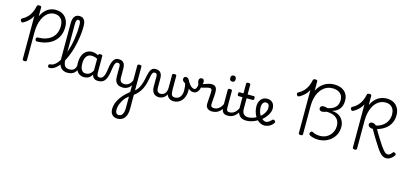

<svg xmlns="http://www.w3.org/2000/svg" viewBox="-121 -2183 8272 3866"><g transform="rotate(15 4015.5 -250.0)"><path d="M455 -432Q436 -431 426.5 -442Q417 -453 417 -474Q417 -493 425.5 -503.5Q434 -514 454 -514Q542 -515 613 -538Q684 -561 734.5 -604.5Q785 -648 812 -711.5Q839 -775 839 -857Q839 -956 788.5 -1009.5Q738 -1063 651 -1063Q601 -1063 556.5 -1041.5Q512 -1020 476 -979.5Q440 -939 413.5 -882Q387 -825 372.5 -753.5Q358 -682 358 -598V-14Q358 -1 348 6.5Q338 14 315 14Q293 14 282 6.5Q271 -1 271 -14V-916Q252 -877 225.5 -844.5Q199 -812 165.5 -784.5Q132 -757 89 -733Q72 -723 59 -727Q46 -731 35 -751Q25 -769 28 -782Q31 -795 50 -805Q111 -837 154 -883Q197 -929 224.5 -987.5Q252 -1046 265 -1116Q270 -1135 281.5 -1140.5Q293 -1146 315 -1146Q336 -1146 347 -1139.5Q358 -1133 358 -1119V-933Q391 -1004 436.5 -1051Q482 -1098 538 -1122Q594 -1146 657 -1146Q739 -1146 800.5 -1111.5Q862 -1077 896 -1012Q930 -947 930 -858Q930 -759 896 -681Q862 -603 798.5 -548Q735 -493 647.5 -463.5Q560 -434 455 -432Z M835 17Q816 17 807 5.5Q798 -6 798 -20.5Q798 -35 807 -46.5Q816 -58 835 -58Q866 -58 896 -74Q926 -90 955 -120.5Q984 -151 1011 -193.5Q1038 -236 1062 -288.5Q1086 -341 1106.5 -402.5Q1127 -464 1144 -531.5Q1161 -599 1172.5 -672Q1184 -745 1190 -820.5Q1196 -896 1196 -972Q1196 -988 1209 -996.5Q1222 -1005 1239.5 -1005Q1257 -1005 1270 -996.5Q1283 -988 1283 -972Q1283 -895 1275 -816Q1267 -737 1252.5 -659.5Q1238 -582 1218 -508.5Q1198 -435 1172.5 -368Q1147 -301 1117 -242Q1087 -183 1054 -135.5Q1021 -88 985 -54Q949 -20 911.5 -1.5Q874 17 835 17ZM1211 17Q1143 17 1099.5 -13Q1056 -43 1035.5 -98.5Q1015 -154 1015 -228V-957Q1015 -1054 1049.5 -1102Q1084 -1150 1152 -1150Q1196 -1150 1225 -1130Q1254 -1110 1268.5 -1070.5Q1283 -1031 1283 -972Q1283 -953 1270 -944Q1257 -935 1239.5 -935Q1222 -935 1209 -944Q1196 -953 1196 -972Q1196 -1006 1191 -1027.5Q1186 -1049 1176 -1059.5Q1166 -1070 1150 -1070Q1134 -1070 1123 -1059Q1112 -1048 1106.5 -1023.5Q1101 -999 1101 -957V-228Q1101 -176 1112.5 -137.5Q1124 -99 1152.5 -78.5Q1181 -58 1230 -58Q1244 -58 1250.5 -46.5Q1257 -35 1255.5 -20.5Q1254 -6 1243 5.5Q1232 17 1211 17Z M1211 17Q1197 17 1190.5 5.5Q1184 -6 1185.5 -20.5Q1187 -35 1198 -46.5Q1209 -58 1230 -58Q1260 -58 1283.5 -66Q1307 -74 1324 -90Q1341 -106 1351.5 -130Q1362 -154 1366 -186Q1368 -201 1381 -205.5Q1394 -210 1406.5 -205.5Q1419 -201 1417 -186Q1413 -133 1396 -94.5Q1379 -56 1352 -31.5Q1325 -7 1289.5 5Q1254 17 1211 17Z M1556 17Q1499 17 1455 -10.5Q1411 -38 1386 -94Q1361 -150 1361 -235Q1361 -287 1371 -331Q1381 -375 1399.5 -410Q1418 -445 1445.5 -469Q1473 -493 1508 -506Q1543 -519 1585 -519Q1626 -519 1669 -503Q1712 -487 1746 -461V-386Q1706 -418 1669.5 -429Q1633 -440 1594 -440Q1568 -440 1545.5 -432Q1523 -424 1505.5 -408Q1488 -392 1475.5 -368Q1463 -344 1456.5 -312Q1450 -280 1450 -239Q1450 -184 1463 -144.5Q1476 -105 1502.5 -84Q1529 -63 1569 -63Q1605 -63 1636.5 -79.5Q1668 -96 1694.5 -132.5Q1721 -169 1740 -229L1756 -168Q1733 -91 1699.5 -51Q1666 -11 1628.5 3Q1591 17 1556 17ZM1846 17Q1812 17 1787 7.5Q1762 -2 1746 -21.5Q1730 -41 1722.5 -70.5Q1715 -100 1715 -140V-486Q1715 -501 1726 -508Q1737 -515 1759 -515Q1780 -515 1790.5 -508.5Q1801 -502 1801 -488V-140Q1801 -95 1814.5 -76.5Q1828 -58 1865 -58Q1874 -58 1878.5 -46.5Q1883 -35 1881.5 -20.5Q1880 -6 1871.5 5.5Q1863 17 1846 17Z M1846 17Q1837 17 1833 5.5Q1829 -6 1831 -20.5Q1833 -35 1841 -46.5Q1849 -58 1864 -58Q1888 -58 1906.5 -71Q1925 -84 1939 -110Q1953 -136 1963 -174Q1973 -212 1979 -263Q1988 -337 2002.5 -385.5Q2017 -434 2037 -462.5Q2057 -491 2082 -503Q2107 -515 2137 -515Q2146 -515 2150.5 -503.5Q2155 -492 2154.5 -477.5Q2154 -463 2149 -451.5Q2144 -440 2135 -440Q2123 -440 2111.5 -433.5Q2100 -427 2090 -409.5Q2080 -392 2071.5 -359.5Q2063 -327 2056 -275Q2045 -185 2026.5 -127.5Q2008 -70 1982.5 -38.5Q1957 -7 1923 5Q1889 17 1846 17Z M2424 650Q2352 650 2310 608Q2268 566 2268 489Q2268 450 2277.5 409Q2287 368 2307 326Q2327 284 2357 241.5Q2387 199 2427 158Q2444 141 2461 125Q2478 109 2495.5 94Q2513 79 2531 65V-76Q2518 -55 2500.5 -37.5Q2483 -20 2461.5 -8Q2440 4 2416 10.5Q2392 17 2365 17Q2307 17 2268 -3.5Q2229 -24 2209.5 -64.5Q2190 -105 2190 -166V-369Q2190 -411 2178 -425.5Q2166 -440 2135 -440Q2119 -440 2110.5 -451.5Q2102 -463 2102 -477.5Q2102 -492 2110.5 -503.5Q2119 -515 2137 -515Q2173 -515 2199.5 -505Q2226 -495 2243 -474Q2260 -453 2268 -422Q2276 -391 2276 -349V-166Q2276 -131 2287 -107Q2298 -83 2320.5 -71Q2343 -59 2376 -59Q2404 -59 2428 -68Q2452 -77 2471.5 -93Q2491 -109 2506 -131Q2521 -153 2531 -178V-489Q2531 -502 2541.5 -508.5Q2552 -515 2574 -515Q2595 -515 2606 -508.5Q2617 -502 2617 -489V397Q2617 457 2603.5 504Q2590 551 2565 583.5Q2540 616 2504 633Q2468 650 2424 650ZM2429 573Q2462 573 2484.5 552.5Q2507 532 2519 492Q2531 452 2531 395V160Q2518 169 2507 179Q2496 189 2486.5 197.5Q2477 206 2467 215Q2440 247 2420 280Q2400 313 2385.5 347Q2371 381 2364 415.5Q2357 450 2357 483Q2357 511 2365 531.5Q2373 552 2389 562.5Q2405 573 2429 573Z M2576 127Q2567 132 2558 123.5Q2549 115 2544.5 100Q2540 85 2543.5 69.5Q2547 54 2564 45Q2622 13 2658 -33Q2694 -79 2714.5 -131.5Q2735 -184 2747.5 -238Q2760 -292 2770 -341.5Q2780 -391 2795 -430.5Q2810 -470 2836.5 -492.5Q2863 -515 2909 -515Q2923 -515 2930 -503.5Q2937 -492 2936.5 -477.5Q2936 -463 2928 -451.5Q2920 -440 2905 -440Q2881 -440 2868 -419Q2855 -398 2847 -362Q2839 -326 2830.5 -278.5Q2822 -231 2807 -178Q2792 -125 2764.5 -71Q2737 -17 2691.5 34Q2646 85 2576 127Z M3115 17Q3079 17 3050.5 5.5Q3022 -6 3002 -29Q2982 -52 2971.5 -86Q2961 -120 2961 -166V-369Q2961 -411 2949 -425.5Q2937 -440 2906 -440Q2890 -440 2881.5 -451.5Q2873 -463 2873 -477.5Q2873 -492 2881.5 -503.5Q2890 -515 2908 -515Q2944 -515 2970.5 -505Q2997 -495 3014 -474Q3031 -453 3039 -422Q3047 -391 3047 -349V-166Q3047 -131 3055.5 -107Q3064 -83 3082.5 -71Q3101 -59 3130 -59Q3150 -59 3172 -66.5Q3194 -74 3213.5 -93Q3233 -112 3245 -145.5Q3257 -179 3257 -230V-489Q3257 -501 3267.5 -508Q3278 -515 3300 -515Q3323 -515 3333 -508Q3343 -501 3343 -489V-211Q3343 -165 3347.5 -136Q3352 -107 3362.5 -90.5Q3373 -74 3390 -67.5Q3407 -61 3431 -61Q3451 -61 3471 -67Q3491 -73 3509.5 -86.5Q3528 -100 3542 -122Q3556 -144 3564.5 -174.5Q3573 -205 3573 -246Q3573 -293 3568 -327Q3563 -361 3555 -390Q3525 -406 3508.5 -422.5Q3492 -439 3492 -466Q3492 -483 3502.5 -501Q3513 -519 3543 -519Q3573 -519 3594 -494.5Q3615 -470 3629 -430Q3643 -390 3649.5 -344Q3656 -298 3656 -255Q3656 -213 3646 -172.5Q3636 -132 3617 -97.5Q3598 -63 3569.5 -37Q3541 -11 3504 4Q3467 19 3421 19Q3388 19 3359 8Q3330 -3 3308.5 -25.5Q3287 -48 3274 -83Q3257 -50 3232 -28Q3207 -6 3177 5.5Q3147 17 3115 17Z M3759 -261Q3722 -261 3688.5 -279Q3655 -297 3622.5 -338.5Q3590 -380 3554 -449Q3544 -469 3554.5 -480.5Q3565 -492 3582 -491.5Q3599 -491 3608 -473Q3634 -424 3659.5 -392Q3685 -360 3710 -344.5Q3735 -329 3759 -329Q3789 -329 3805 -368Q3821 -407 3821 -463Q3821 -476 3831.5 -484Q3842 -492 3855.5 -493Q3869 -494 3879.5 -486Q3890 -478 3890 -459Q3890 -396 3874 -351.5Q3858 -307 3829 -284Q3800 -261 3759 -261Z M4221 17Q4198 17 4175 10.5Q4152 4 4132.5 -9.5Q4113 -23 4101.5 -45.5Q4090 -68 4090 -100Q4090 -125 4092.5 -159Q4095 -193 4097.5 -230.5Q4100 -268 4102.5 -302Q4105 -336 4105 -361Q4105 -400 4095.5 -414.5Q4086 -429 4060 -429Q4032 -429 3996 -419Q3960 -409 3926 -399.5Q3892 -390 3871 -390Q3853 -390 3836.5 -409.5Q3820 -429 3809 -457.5Q3798 -486 3798 -513Q3798 -531 3804.5 -545Q3811 -559 3823.5 -567Q3836 -575 3854 -575Q3885 -575 3896.5 -555Q3908 -535 3908 -510Q3908 -499 3906 -488Q3904 -477 3901 -469Q3911 -469 3929.5 -475.5Q3948 -482 3972 -491Q3996 -500 4023.5 -506.5Q4051 -513 4078 -513Q4118 -513 4143 -498Q4168 -483 4179.5 -451.5Q4191 -420 4191 -369Q4191 -346 4188.5 -310.5Q4186 -275 4183.5 -237Q4181 -199 4178.5 -166Q4176 -133 4176 -115Q4176 -84 4193 -71Q4210 -58 4240 -58Q4254 -58 4261 -46.5Q4268 -35 4266.5 -20.5Q4265 -6 4254 5.5Q4243 17 4221 17Z M4223 17Q4209 17 4202.5 5.5Q4196 -6 4197.5 -20.5Q4199 -35 4210 -46.5Q4221 -58 4242 -58Q4275 -58 4303 -69Q4331 -80 4354 -100Q4377 -120 4394.5 -147Q4412 -174 4424 -205Q4430 -220 4441.5 -218.5Q4453 -217 4461.5 -207Q4470 -197 4467 -186Q4452 -138 4428.5 -100.5Q4405 -63 4374.5 -36.5Q4344 -10 4306 3.5Q4268 17 4223 17Z M4548 17Q4514 17 4489 7.5Q4464 -2 4448 -21.5Q4432 -41 4424.5 -70.5Q4417 -100 4417 -140V-489Q4417 -502 4427.5 -508.5Q4438 -515 4459 -515Q4481 -515 4492 -508.5Q4503 -502 4503 -489V-140Q4503 -95 4516.5 -76.5Q4530 -58 4567 -58Q4581 -58 4588 -46.5Q4595 -35 4593.5 -20.5Q4592 -6 4581 5.5Q4570 17 4548 17ZM4461 -669Q4433 -669 4418.5 -684.5Q4404 -700 4404 -731Q4404 -763 4418.5 -779Q4433 -795 4461 -795Q4488 -795 4502 -779Q4516 -763 4516 -731Q4517 -700 4502.5 -684.5Q4488 -669 4461 -669Z M4548 17Q4534 17 4527.5 5.5Q4521 -6 4522.5 -20.5Q4524 -35 4535 -46.5Q4546 -58 4567 -58Q4601 -58 4629.5 -70Q4658 -82 4681 -103Q4704 -124 4722.5 -153Q4741 -182 4754 -216Q4760 -231 4772 -229.5Q4784 -228 4792.5 -219Q4801 -210 4798 -199Q4782 -148 4758 -108Q4734 -68 4702.5 -40Q4671 -12 4632.5 2.5Q4594 17 4548 17Z M4936 17Q4888 17 4852 3Q4816 -11 4791.5 -39Q4767 -67 4754.5 -108Q4742 -149 4742 -203V-420H4664Q4649 -420 4643 -429Q4637 -438 4637 -460Q4637 -483 4643 -491.5Q4649 -500 4664 -500H4742V-704Q4742 -717 4752.5 -723.5Q4763 -730 4784 -730Q4806 -730 4817 -723.5Q4828 -717 4828 -704V-500H4954Q4969 -500 4975.5 -491.5Q4982 -483 4982 -460Q4982 -438 4975.5 -429Q4969 -420 4954 -420H4828V-203Q4828 -167 4836 -140Q4844 -113 4860 -95Q4876 -77 4899.5 -67.5Q4923 -58 4954 -58Q4968 -58 4975 -46.5Q4982 -35 4980.5 -20.5Q4979 -6 4968 5.5Q4957 17 4936 17Z M4936 17Q4917 17 4910.5 5.5Q4904 -6 4908 -20.5Q4912 -35 4924 -46.5Q4936 -58 4955 -58Q5011 -58 5062.5 -77Q5114 -96 5151 -124Q5165 -133 5175 -128Q5185 -123 5190 -110.5Q5195 -98 5193.5 -84.5Q5192 -71 5181 -64Q5149 -41 5107.5 -22.5Q5066 -4 5022 6.5Q4978 17 4936 17Z M5152 -120Q5175 -135 5195.5 -152.5Q5216 -170 5232 -189Q5254 -214 5269.5 -240.5Q5285 -267 5293 -294Q5301 -321 5301 -346Q5301 -399 5281 -419.5Q5261 -440 5227 -440Q5210 -440 5195.5 -432.5Q5181 -425 5170 -409.5Q5159 -394 5153 -372Q5147 -350 5147 -321Q5147 -264 5163.5 -216.5Q5180 -169 5207 -135Q5234 -101 5264.5 -82Q5295 -63 5322 -63Q5341 -63 5359 -70.5Q5377 -78 5396.5 -93Q5416 -108 5436 -130Q5450 -146 5463 -145.5Q5476 -145 5490 -134Q5504 -123 5506.5 -111Q5509 -99 5500 -85Q5475 -47 5441.5 -24.5Q5408 -2 5374 7.5Q5340 17 5311 17Q5271 17 5233.5 0Q5196 -17 5164.5 -48Q5133 -79 5109.5 -121.5Q5086 -164 5073 -214.5Q5060 -265 5060 -321Q5060 -355 5068 -385.5Q5076 -416 5091 -440.5Q5106 -465 5127 -482.5Q5148 -500 5174 -509.5Q5200 -519 5230 -519Q5287 -519 5322.5 -496Q5358 -473 5374 -435.5Q5390 -398 5390 -355Q5390 -321 5377.5 -285Q5365 -249 5343 -214.5Q5321 -180 5292 -148Q5270 -123 5245 -101Q5220 -79 5191 -60Z M6430 12Q6381 12 6335.5 1Q6290 -10 6259 -27Q6237 -40 6233.5 -55Q6230 -70 6243 -92Q6254 -109 6267 -112Q6280 -115 6298 -105Q6332 -87 6370 -79Q6408 -71 6453 -71Q6511 -71 6561 -92Q6611 -113 6648.5 -151Q6686 -189 6707 -239.5Q6728 -290 6728 -349Q6728 -422 6696 -472.5Q6664 -523 6603 -549Q6542 -575 6452 -575Q6430 -566 6406.5 -559.5Q6383 -553 6364 -553Q6337 -553 6319 -568Q6301 -583 6301 -607Q6301 -624 6309 -637Q6317 -650 6333 -657.5Q6349 -665 6372 -665Q6396 -665 6415.5 -660.5Q6435 -656 6451 -650Q6492 -657 6526.5 -670.5Q6561 -684 6587.5 -703Q6614 -722 6631.5 -747.5Q6649 -773 6658 -805Q6667 -837 6667 -875Q6667 -933 6641.5 -975Q6616 -1017 6567 -1040Q6518 -1063 6448 -1063Q6395 -1063 6345.5 -1044.5Q6296 -1026 6254 -988.5Q6212 -951 6180.5 -895.5Q6149 -840 6131 -765.5Q6113 -691 6113 -598V-14Q6113 -1 6103 6.5Q6093 14 6070 14Q6048 14 6037 6.5Q6026 -1 6026 -14V-916Q6007 -877 5980.5 -844.5Q5954 -812 5920.5 -784.5Q5887 -757 5844 -733Q5827 -724 5813 -727.5Q5799 -731 5790 -751Q5780 -769 5783 -782Q5786 -795 5805 -805Q5866 -837 5909 -883Q5952 -929 5979.5 -987.5Q6007 -1046 6020 -1116Q6025 -1135 6036.5 -1140.5Q6048 -1146 6070 -1146Q6091 -1146 6102 -1139.5Q6113 -1133 6113 -1119V-923Q6141 -979 6179 -1021Q6217 -1063 6262 -1090.5Q6307 -1118 6358 -1132Q6409 -1146 6462 -1146Q6560 -1146 6625.5 -1112.5Q6691 -1079 6724 -1020.5Q6757 -962 6757 -886Q6757 -832 6743.5 -788.5Q6730 -745 6704.5 -712.5Q6679 -680 6641.5 -657Q6604 -634 6556 -620V-618Q6633 -618 6692.5 -584Q6752 -550 6786 -490Q6820 -430 6820 -352Q6820 -274 6791 -208Q6762 -142 6709 -92.5Q6656 -43 6585 -15.5Q6514 12 6430 12Z M7857 19Q7816 19 7783 1.5Q7750 -16 7719.5 -50Q7689 -84 7656.5 -132Q7624 -180 7586 -242Q7556 -289 7535 -323Q7514 -357 7499 -383Q7484 -409 7470.5 -433Q7457 -457 7442 -483Q7410 -482 7387 -491.5Q7364 -501 7351.5 -516.5Q7339 -532 7339 -549Q7339 -572 7356.5 -586.5Q7374 -601 7402 -601Q7425 -601 7447 -590.5Q7469 -580 7484 -564Q7530 -573 7569.5 -592Q7609 -611 7640.5 -638Q7672 -665 7694.5 -699Q7717 -733 7729.5 -773.5Q7742 -814 7742 -860Q7742 -922 7720 -967.5Q7698 -1013 7656 -1038Q7614 -1063 7553 -1063Q7500 -1063 7453 -1043Q7406 -1023 7367 -984Q7328 -945 7299.5 -888.5Q7271 -832 7255 -759Q7239 -686 7239 -598V-14Q7239 -1 7229 6.5Q7219 14 7196 14Q7174 14 7163 6.5Q7152 -1 7152 -14V-916Q7133 -877 7106.5 -844.5Q7080 -812 7046.5 -784.5Q7013 -757 6970 -733Q6953 -724 6940 -727.5Q6927 -731 6916 -751Q6906 -769 6909 -782Q6912 -795 6931 -805Q6992 -837 7035 -883Q7078 -929 7105.5 -987.5Q7133 -1046 7146 -1116Q7151 -1135 7162.5 -1140.5Q7174 -1146 7196 -1146Q7217 -1146 7228 -1139.5Q7239 -1133 7239 -1119V-926Q7264 -981 7298 -1022Q7332 -1063 7373 -1090.5Q7414 -1118 7460.5 -1132Q7507 -1146 7558 -1146Q7644 -1146 7705.5 -1111.5Q7767 -1077 7800 -1014Q7833 -951 7833 -867Q7833 -812 7819 -763.5Q7805 -715 7779 -674Q7753 -633 7715.5 -600Q7678 -567 7630 -542Q7582 -517 7526 -501Q7536 -481 7546.5 -462.5Q7557 -444 7570.5 -421.5Q7584 -399 7603 -369Q7622 -339 7648 -297Q7687 -235 7716 -193Q7745 -151 7767 -125Q7789 -99 7805 -86Q7821 -73 7835 -68.5Q7849 -64 7861 -64Q7880 -64 7896 -72Q7912 -80 7926.5 -95Q7941 -110 7956 -129Q7964 -139 7976 -139Q7988 -139 8003 -129Q8017 -119 8019.5 -106.5Q8022 -94 8014 -82Q7992 -50 7965 -27Q7938 -4 7910 7.5Q7882 19 7857 19Z"/></g></svg>

Font: Playwrite BR
Style: Regular
Weight: 400
Designer: Veronika Burian, José Scaglione
Foundry: TypeTogether
Version: Version 1.002